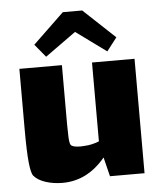

<svg xmlns="http://www.w3.org/2000/svg" viewBox="-50 -715 643 769"><g transform="rotate(-5 271.0 -330.5)"><path d="M501 -460V0H362L343 -77Q271 10 171 10Q135 10 103.5 0Q72 -10 56 -29Q47 -40 42.5 -84Q38 -128 38 -218V-460H209V-220Q209 -200 210 -173Q211 -146 216 -139Q223 -129 256 -129L272 -130Q300 -131 330 -143V-460ZM395 -499 273 -588 149 -499 106 -551 231 -671H309L436 -552Z"/></g></svg>

Font: Lalezar
Style: Regular
Weight: 400
Designer: Borna Izadpanah
Foundry: Borna Izadpanah
Version: Version 1.003